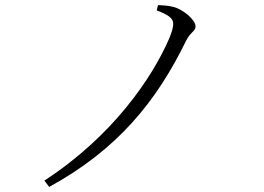

<svg xmlns="http://www.w3.org/2000/svg" viewBox="-20 -723 1040 757"><path d="M598 -682C642 -665 663 -652 663 -629C663 -617 658 -597 647 -571C580 -416 424 -186 155 -11L174 14C444 -134 597 -323 714 -563C732 -598 751 -600 751 -619C751 -645 700 -688 662 -696C643 -701 623 -702 603 -703Z"/></svg>

Font: Noto Serif JP Light
Style: Regular
Weight: 300
Designer: Ryoko NISHIZUKA 西塚涼子 (kana & ideographs); Frank Grießhammer (Latin, Greek & Cyrillic); Wenlong ZHANG 张文龙 (bopomofo); San
Foundry: Adobe
Version: Version 2.001;hotconv 1.1.0;makeotfexe 2.6.0